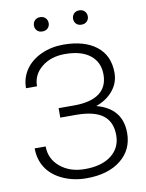

<svg xmlns="http://www.w3.org/2000/svg" viewBox="-97 -956 788 1034"><g transform="rotate(-10 297.5 -439.0)"><path d="M478 -525.4Q478 -592.3 429.7 -630.9Q381.3 -669.4 292 -669.4Q214.8 -669.4 164.6 -628.4Q114.3 -587.4 114.3 -524.4H54.2Q54.2 -581.1 85 -625.7Q115.7 -670.4 171.1 -695.6Q226.6 -720.7 292 -720.7Q407.2 -720.7 472.7 -669.4Q538.1 -618.2 538.1 -523.9Q538.1 -469.7 503.4 -427.2Q468.8 -384.8 410.2 -364.3Q548.8 -327.1 548.8 -192.9Q548.8 -100.6 479.2 -45.4Q409.7 9.8 292 9.8Q220.7 9.8 162.1 -17.3Q103.5 -44.4 73.7 -90.6Q43.9 -136.7 43.9 -197.3H104Q104 -128.9 157.2 -84.7Q210.4 -40.5 292 -40.5Q384.3 -40.5 436.5 -81.3Q488.8 -122.1 488.8 -190.9Q488.8 -263.7 442.4 -299.6Q396 -335.4 299.3 -336.4H208.5V-388.2H296.4Q385.3 -388.7 431.6 -423.1Q478 -457.5 478 -525.4ZM154.8 -848.6Q154.8 -865.2 165.5 -876.7Q176.3 -888.2 194.8 -888.2Q213.4 -888.2 224.4 -876.7Q235.4 -865.2 235.4 -848.6Q235.4 -832.5 224.4 -821.3Q213.4 -810.1 194.8 -810.1Q176.3 -810.1 165.5 -821.3Q154.8 -832.5 154.8 -848.6ZM368.7 -848.1Q368.7 -864.7 379.4 -876.2Q390.1 -887.7 408.7 -887.7Q427.2 -887.7 438.2 -876.2Q449.2 -864.7 449.2 -848.1Q449.2 -832 438.2 -820.8Q427.2 -809.6 408.7 -809.6Q390.1 -809.6 379.4 -820.8Q368.7 -832 368.7 -848.1Z"/></g></svg>

Font: SteelSelectRoboto
Style: Regular
Weight: 300
Designer: Google
Version: Version 2.137; 2017